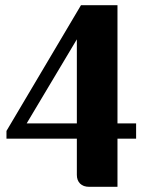

<svg xmlns="http://www.w3.org/2000/svg" viewBox="-20 -722 565 742"><path d="M277 -186H5V-216L293 -702H434V-245H506V-186H434V0H325Q302 0 289.5 -12.5Q277 -25 277 -46ZM277 -570 83 -245H277Z"/></svg>

Font: Cafe24 Danjunghae
Style: Regular
Weight: 400
Designer: Cafe24 thkim, hmlim, mnelim, nhlee, sslee, sskim, smlim, yjkim, sdjeong, hskwak & 4IRTF
Foundry: Cafe24
Version: Version 1.000